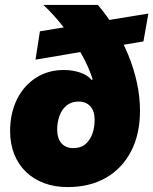

<svg xmlns="http://www.w3.org/2000/svg" viewBox="-20 -749 622 779"><path d="M254 10Q202 10 159 -6Q116 -22 85 -52Q54 -82 37.5 -124Q21 -166 21 -217Q21 -288 48 -344Q75 -400 124.5 -432.5Q174 -465 239 -465Q275 -465 305.5 -454.5Q336 -444 351 -425L356 -427Q340 -478 309.5 -531.5Q279 -585 240 -636Q201 -687 156 -729H377Q414 -686 445.5 -634.5Q477 -583 500 -527Q523 -471 535.5 -413.5Q548 -356 548 -300Q548 -205 512 -135.5Q476 -66 410.5 -28Q345 10 254 10ZM277 -148Q308 -148 327 -164.5Q346 -181 355 -207Q364 -233 364 -263Q364 -281 359.5 -294.5Q355 -308 346.5 -317.5Q338 -327 326 -332Q314 -337 299 -337Q269 -337 249.5 -320.5Q230 -304 221 -278Q212 -252 212 -224Q212 -206 216.5 -191.5Q221 -177 229.5 -167.5Q238 -158 250 -153Q262 -148 277 -148ZM124 -507 142 -622 582 -694 562 -581Z"/></svg>

Font: Mona Sans ExtraLight Black
Style: Italic
Weight: 900
Italic angle: -11.6951°
Version: Version 2.000